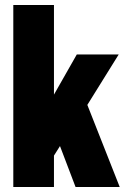

<svg xmlns="http://www.w3.org/2000/svg" viewBox="-20 -745 502 765"><path d="M33 0V-725H195V-368L286 -528H453L328 -327L457 0H281L219 -163L195 -125V0Z"/></svg>

Font: Archivo ExtraCondensed Black
Style: Regular
Weight: 900
Width: 2
Designer: Hector Gatti
Foundry: Omnibus-Type
Version: Version 2.001; ttfautohint (v1.8.3)